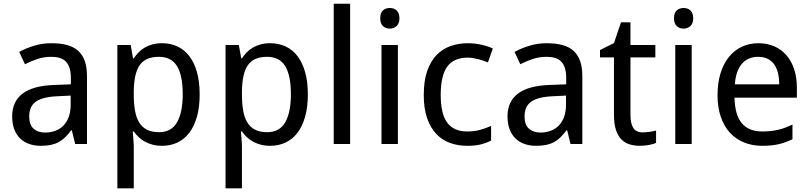

<svg xmlns="http://www.w3.org/2000/svg" viewBox="-20 -780 4387 1040"><path d="M387.2 0 369.1 -74.2H365.2Q349.1 -52.2 333 -36.4Q316.9 -20.5 297.9 -10.3Q278.8 0 255.4 4.9Q231.9 9.8 201.2 9.8Q167.5 9.8 139.2 0.2Q110.8 -9.3 90.1 -29.1Q69.3 -48.8 57.6 -78.9Q45.9 -108.9 45.9 -149.9Q45.9 -230 102.3 -272.9Q158.7 -315.9 273.9 -319.8L363.8 -323.2V-356.9Q363.8 -389.6 356.7 -411.6Q349.6 -433.6 336.2 -447Q322.8 -460.4 303 -466.3Q283.2 -472.2 257.8 -472.2Q217.3 -472.2 182.4 -460.4Q147.5 -448.7 115.2 -432.1L84 -499Q120.1 -518.6 164.6 -532.2Q209 -545.9 257.8 -545.9Q307.6 -545.9 344 -535.9Q380.4 -525.9 404.1 -504.2Q427.7 -482.4 439.5 -448.7Q451.2 -415 451.2 -367.2V0ZM224.1 -62Q253.9 -62 279.3 -71.3Q304.7 -80.6 323.2 -99.4Q341.8 -118.2 352.3 -146.7Q362.8 -175.3 362.8 -213.9V-262.2L293 -258.8Q249 -256.8 219.2 -249Q189.5 -241.2 171.6 -227.3Q153.8 -213.4 146 -193.6Q138.2 -173.8 138.2 -148.9Q138.2 -104 161.9 -83Q185.5 -62 224.1 -62Z M857.9 9.8Q829.1 9.8 805.7 3.4Q782.2 -2.9 763.4 -13.4Q744.6 -23.9 730.2 -38.1Q715.8 -52.2 704.6 -67.9H698.7Q700.2 -51.3 701.7 -36.1Q702.6 -23.4 703.6 -10Q704.6 3.4 704.6 11.2V240.2H615.7V-536.1H688L700.7 -463.9H704.6Q715.8 -481 730 -495.8Q744.1 -510.7 762.9 -521.7Q781.7 -532.7 805.2 -539.3Q828.6 -545.9 857.9 -545.9Q903.8 -545.9 941.4 -528.3Q979 -510.7 1005.6 -475.8Q1032.2 -440.9 1046.9 -389.2Q1061.5 -337.4 1061.5 -269Q1061.5 -200.2 1046.9 -148.2Q1032.2 -96.2 1005.6 -61Q979 -25.9 941.4 -8.1Q903.8 9.8 857.9 9.8ZM840.8 -472.2Q803.7 -472.2 778.1 -460.9Q752.4 -449.7 736.6 -426.8Q720.7 -403.8 713.1 -369.6Q705.6 -335.4 704.6 -289.1V-269Q704.6 -219.7 711.2 -181.4Q717.8 -143.1 733.6 -116.9Q749.5 -90.8 775.9 -77.4Q802.2 -64 841.8 -64Q907.7 -64 938.7 -117.2Q969.7 -170.4 969.7 -270Q969.7 -371.6 938.7 -421.9Q907.7 -472.2 840.8 -472.2Z M1443.8 9.8Q1415 9.8 1391.6 3.4Q1368.2 -2.9 1349.4 -13.4Q1330.6 -23.9 1316.2 -38.1Q1301.8 -52.2 1290.5 -67.9H1284.7Q1286.1 -51.3 1287.6 -36.1Q1288.6 -23.4 1289.6 -10Q1290.5 3.4 1290.5 11.2V240.2H1201.7V-536.1H1273.9L1286.6 -463.9H1290.5Q1301.8 -481 1315.9 -495.8Q1330.1 -510.7 1348.9 -521.7Q1367.7 -532.7 1391.1 -539.3Q1414.6 -545.9 1443.8 -545.9Q1489.7 -545.9 1527.3 -528.3Q1564.9 -510.7 1591.6 -475.8Q1618.2 -440.9 1632.8 -389.2Q1647.5 -337.4 1647.5 -269Q1647.5 -200.2 1632.8 -148.2Q1618.2 -96.2 1591.6 -61Q1564.9 -25.9 1527.3 -8.1Q1489.7 9.8 1443.8 9.8ZM1426.8 -472.2Q1389.6 -472.2 1364 -460.9Q1338.4 -449.7 1322.5 -426.8Q1306.6 -403.8 1299.1 -369.6Q1291.5 -335.4 1290.5 -289.1V-269Q1290.5 -219.7 1297.1 -181.4Q1303.7 -143.1 1319.6 -116.9Q1335.4 -90.8 1361.8 -77.4Q1388.2 -64 1427.7 -64Q1493.7 -64 1524.7 -117.2Q1555.7 -170.4 1555.7 -270Q1555.7 -371.6 1524.7 -421.9Q1493.7 -472.2 1426.8 -472.2Z M1876.5 0H1787.6V-759.8H1876.5Z M2135.3 0H2046.4V-536.1H2135.3ZM2039.6 -681.2Q2039.6 -710.4 2054.4 -723.6Q2069.3 -736.8 2091.3 -736.8Q2102.1 -736.8 2111.6 -733.6Q2121.1 -730.5 2128.2 -723.6Q2135.3 -716.8 2139.4 -706.3Q2143.6 -695.8 2143.6 -681.2Q2143.6 -652.8 2128.2 -638.9Q2112.8 -625 2091.3 -625Q2069.3 -625 2054.4 -638.7Q2039.6 -652.3 2039.6 -681.2Z M2510.3 9.8Q2460.9 9.8 2418 -5.6Q2375 -21 2343.3 -54.4Q2311.5 -87.9 2293.5 -139.9Q2275.4 -191.9 2275.4 -265.1Q2275.4 -341.8 2293.9 -395.3Q2312.5 -448.7 2345 -482.2Q2377.4 -515.6 2420.9 -530.8Q2464.4 -545.9 2514.2 -545.9Q2552.2 -545.9 2588.6 -537.6Q2625 -529.3 2649.4 -517.1L2623 -441.9Q2611.8 -446.8 2598.1 -451.4Q2584.5 -456.1 2569.8 -459.7Q2555.2 -463.4 2541 -465.6Q2526.9 -467.8 2514.2 -467.8Q2437.5 -467.8 2402.3 -418.7Q2367.2 -369.6 2367.2 -266.1Q2367.2 -163.1 2402.6 -115.5Q2438 -67.9 2510.3 -67.9Q2549.8 -67.9 2581.8 -76.9Q2613.8 -85.9 2640.1 -98.1V-19Q2613.8 -4.9 2583.7 2.4Q2553.7 9.8 2510.3 9.8Z M3070.3 0 3052.2 -74.2H3048.3Q3032.2 -52.2 3016.1 -36.4Q3000 -20.5 2981 -10.3Q2961.9 0 2938.5 4.9Q2915 9.8 2884.3 9.8Q2850.6 9.8 2822.3 0.2Q2793.9 -9.3 2773.2 -29.1Q2752.4 -48.8 2740.7 -78.9Q2729 -108.9 2729 -149.9Q2729 -230 2785.4 -272.9Q2841.8 -315.9 2957 -319.8L3046.9 -323.2V-356.9Q3046.9 -389.6 3039.8 -411.6Q3032.7 -433.6 3019.3 -447Q3005.9 -460.4 2986.1 -466.3Q2966.3 -472.2 2940.9 -472.2Q2900.4 -472.2 2865.5 -460.4Q2830.6 -448.7 2798.3 -432.1L2767.1 -499Q2803.2 -518.6 2847.7 -532.2Q2892.1 -545.9 2940.9 -545.9Q2990.7 -545.9 3027.1 -535.9Q3063.5 -525.9 3087.2 -504.2Q3110.8 -482.4 3122.6 -448.7Q3134.3 -415 3134.3 -367.2V0ZM2907.2 -62Q2937 -62 2962.4 -71.3Q2987.8 -80.6 3006.3 -99.4Q3024.9 -118.2 3035.4 -146.7Q3045.9 -175.3 3045.9 -213.9V-262.2L2976.1 -258.8Q2932.1 -256.8 2902.3 -249Q2872.6 -241.2 2854.7 -227.3Q2836.9 -213.4 2829.1 -193.6Q2821.3 -173.8 2821.3 -148.9Q2821.3 -104 2845 -83Q2868.7 -62 2907.2 -62Z M3460.9 -63Q3469.7 -63 3480.7 -64Q3491.7 -64.9 3502 -66.4Q3512.2 -67.9 3520.8 -69.8Q3529.3 -71.8 3533.7 -73.2V-5.9Q3527.3 -2.9 3517.6 0Q3507.8 2.9 3496.1 5.1Q3484.4 7.3 3471.7 8.5Q3459 9.8 3446.8 9.8Q3416.5 9.8 3390.6 2Q3364.7 -5.9 3345.9 -24.9Q3327.1 -43.9 3316.4 -76.4Q3305.7 -108.9 3305.7 -158.2V-469.2H3230V-508.8L3305.7 -546.9L3343.8 -659.2H3395V-536.1H3529.8V-469.2H3395V-158.2Q3395 -110.8 3410.4 -86.9Q3425.8 -63 3460.9 -63Z M3726.6 0H3637.7V-536.1H3726.6ZM3630.9 -681.2Q3630.9 -710.4 3645.8 -723.6Q3660.6 -736.8 3682.6 -736.8Q3693.4 -736.8 3702.9 -733.6Q3712.4 -730.5 3719.5 -723.6Q3726.6 -716.8 3730.7 -706.3Q3734.9 -695.8 3734.9 -681.2Q3734.9 -652.8 3719.5 -638.9Q3704.1 -625 3682.6 -625Q3660.6 -625 3645.8 -638.7Q3630.9 -652.3 3630.9 -681.2Z M4108.4 9.8Q4054.7 9.8 4010.3 -8.3Q3965.8 -26.4 3933.8 -61Q3901.9 -95.7 3884.3 -147Q3866.7 -198.2 3866.7 -264.2Q3866.7 -330.6 3882.8 -382.8Q3898.9 -435.1 3928.2 -471.4Q3957.5 -507.8 3998.3 -526.9Q4039.1 -545.9 4088.4 -545.9Q4136.7 -545.9 4175.3 -528.6Q4213.9 -511.2 4240.7 -479.7Q4267.6 -448.2 4282 -404.1Q4296.4 -359.9 4296.4 -306.2V-251H3958.5Q3960.9 -156.7 3998.3 -112.3Q4035.6 -67.9 4109.4 -67.9Q4134.3 -67.9 4155.5 -70.3Q4176.8 -72.8 4196.5 -77.4Q4216.3 -82 4234.9 -89.1Q4253.4 -96.2 4272.5 -105V-25.9Q4252.9 -16.6 4234.1 -9.8Q4215.3 -2.9 4195.6 1.5Q4175.8 5.9 4154.5 7.8Q4133.3 9.8 4108.4 9.8ZM4086.4 -472.2Q4030.8 -472.2 3998.3 -434.1Q3965.8 -396 3960.4 -323.2H4200.7Q4200.7 -356.4 4194.1 -384Q4187.5 -411.6 4173.6 -431.2Q4159.7 -450.7 4138.2 -461.4Q4116.7 -472.2 4086.4 -472.2Z"/></svg>

Font: Droid Sans
Style: Regular
Weight: 400
Foundry: Ascender Corporation
Version: Version 1.00 build 114